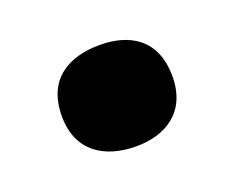

<svg xmlns="http://www.w3.org/2000/svg" viewBox="-48 -248 407 333"><g transform="rotate(-20 155.0 -81.5)"><path d="M157 12C211 12 257 -15 257 -81C257 -150 211 -175 157 -175C100 -175 53 -150 53 -81C53 -15 100 12 157 12Z"/></g></svg>

Font: Noto Sans Tamil Black
Style: Regular
Weight: 900
Designer: Jelle Bosma - Monotype Design Team
Foundry: Monotype Imaging Inc.
Version: Version 2.004